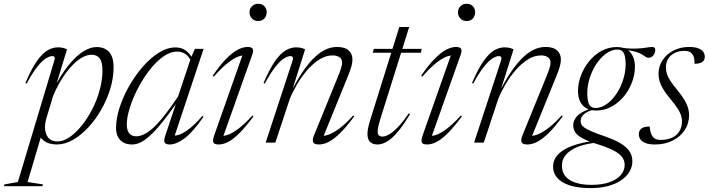

<svg xmlns="http://www.w3.org/2000/svg" viewBox="-106 -750 3728 1010"><path d="M136.5 -123Q133.5 -112 132 -101.8Q130.5 -91.5 130.5 -82.5Q130.5 -49.5 146.2 -27.8Q162 -6 197 -6Q227 -6 259.8 -28.2Q292.5 -50.5 323.5 -88.8Q354.5 -127 379.2 -175.2Q404 -223.5 418.5 -276.5Q433 -329.5 433 -380Q433 -423.5 418.5 -442.8Q404 -462 376 -462Q353.5 -462 330.2 -449.8Q307 -437.5 284.5 -416.2Q262 -395 241.5 -367.5Q221 -340 203.5 -308.2Q186 -276.5 173 -244ZM91.5 -60 116 -52.5 39 207.5 120 220 117 229.5H-86L-82.5 220L-12 207.5L180.5 -434Q184 -445.5 180.5 -450.2Q177 -455 168.5 -455Q156.5 -455 137.2 -444Q118 -433 92.5 -401.8Q67 -370.5 34 -310.5L27.5 -313.5Q59.5 -388.5 88.2 -429Q117 -469.5 144.2 -485.2Q171.5 -501 198.5 -501Q213.5 -501 224.8 -498.2Q236 -495.5 246.5 -490.5L182.5 -280.5L176 -283Q217 -361 256.5 -409.2Q296 -457.5 332.8 -480Q369.5 -502.5 401.5 -502.5Q444.5 -502.5 468 -476.5Q491.5 -450.5 491.5 -396Q491.5 -340 474 -282.8Q456.5 -225.5 426.5 -173Q396.5 -120.5 358 -79.2Q319.5 -38 277.2 -14Q235 10 193.5 10Q150.5 10 124.5 -10Q98.5 -30 91.5 -60Z M763 -35 824 -218H830Q782 -149 745.8 -104.5Q709.5 -60 681.5 -35Q653.5 -10 631.5 0Q609.5 10 589 10Q561.5 10 542.8 -0.5Q524 -11 514.2 -30.5Q504.5 -50 504.5 -77Q504.5 -126.5 523 -184Q541.5 -241.5 573.2 -297.2Q605 -353 645.2 -399.2Q685.5 -445.5 729.8 -473Q774 -500.5 817.5 -500.5Q848 -500.5 870 -485.2Q892 -470 908 -439.5L899.5 -428Q886 -456 867.5 -467.2Q849 -478.5 825.5 -478.5Q789 -478.5 751.5 -451.5Q714 -424.5 680 -380.5Q646 -336.5 619.2 -284.8Q592.5 -233 576.8 -183Q561 -133 561 -94.5Q561 -64.5 573.8 -48.8Q586.5 -33 611.5 -33Q629 -33 650.2 -42.8Q671.5 -52.5 697.5 -75.5Q723.5 -98.5 756.2 -139.2Q789 -180 830.5 -242L899.5 -448.5L919.5 -493H965L807 -18.5L794.5 -37.5Q810.5 -33.5 833.8 -40.5Q857 -47.5 888.2 -71.2Q919.5 -95 959 -140.5L964.5 -135.5Q908 -54.5 864.8 -22.2Q821.5 10 787 10Q766.5 10 760.5 0.5Q754.5 -9 763 -35Z M1020.5 -37 1175 -475.5 1187.5 -456.5Q1173 -461 1149.8 -453.2Q1126.5 -445.5 1094 -420.5Q1061.5 -395.5 1018.5 -346.5L1013 -351.5Q1051.5 -408 1084.2 -441Q1117 -474 1144.8 -488.5Q1172.5 -503 1196 -503Q1217 -503 1222.8 -493.5Q1228.5 -484 1221.5 -464L1063.5 -19L1051 -37.5Q1065 -32.5 1088.2 -39.2Q1111.5 -46 1145 -70.5Q1178.5 -95 1222 -142.5L1227.5 -138Q1185.5 -81.5 1152.8 -49Q1120 -16.5 1093.8 -3.2Q1067.5 10 1044.5 10Q1020 10 1016 -1.5Q1012 -13 1020.5 -37ZM1206.5 -685.5Q1206.5 -697.5 1212 -707.5Q1217.5 -717.5 1227.8 -723.8Q1238 -730 1252 -730Q1273.5 -730 1285.2 -716.8Q1297 -703.5 1297 -685.5Q1297 -673.5 1291.8 -662.8Q1286.5 -652 1276.5 -645.8Q1266.5 -639.5 1252 -639.5Q1231 -639.5 1218.8 -653.2Q1206.5 -667 1206.5 -685.5Z M1287 -310.5 1280.5 -313.5Q1312.5 -388.5 1341.2 -429Q1370 -469.5 1397.2 -485.2Q1424.5 -501 1452 -501Q1462 -501 1470 -499.8Q1478 -498.5 1485 -496.2Q1492 -494 1499 -490.5L1428.5 -267L1420 -258Q1450.5 -318 1480.5 -363.8Q1510.5 -409.5 1540.5 -440.2Q1570.5 -471 1602 -487Q1633.5 -503 1667 -503Q1708.5 -503 1728.2 -484.5Q1748 -466 1748 -437.5Q1748 -421.5 1742.8 -401.5Q1737.5 -381.5 1721 -341.5L1590 -19L1579 -36.5Q1594 -32.5 1618.5 -40.2Q1643 -48 1676.8 -72.2Q1710.5 -96.5 1752 -142.5L1757.5 -138Q1715.5 -81 1682.2 -48.8Q1649 -16.5 1622.2 -3.2Q1595.5 10 1572.5 10Q1547 10 1541.5 -1.8Q1536 -13.5 1546 -38.5L1668.5 -339Q1683 -374 1688.2 -391.5Q1693.5 -409 1693.5 -419.5Q1693.5 -440 1679.5 -449.2Q1665.5 -458.5 1643.5 -458.5Q1607.5 -458.5 1573.5 -436.8Q1539.5 -415 1509.5 -380.2Q1479.5 -345.5 1456.2 -305.8Q1433 -266 1418.5 -230L1342.5 0H1291.5L1434 -434Q1437 -444.5 1433.5 -449.8Q1430 -455 1421.5 -455Q1409.5 -455 1390.2 -444Q1371 -433 1345.2 -401.8Q1319.5 -370.5 1287 -310.5Z M1854 -472.5 1861 -493H2112.5L2108 -472.5ZM1894 -122Q1889.5 -107 1886.5 -95.2Q1883.5 -83.5 1882 -74.5Q1880.5 -65.5 1880.5 -58.5Q1880.5 -44 1887.2 -37.8Q1894 -31.5 1906 -31.5Q1919.5 -31.5 1938.5 -41.5Q1957.5 -51.5 1983.8 -77.8Q2010 -104 2044.5 -154L2051 -149.5Q2022.5 -102 1998.5 -71.2Q1974.5 -40.5 1953.5 -22.8Q1932.5 -5 1914.2 2.5Q1896 10 1879 10Q1855.5 10 1841.2 -3Q1827 -16 1827 -45.5Q1827 -57 1829.8 -73.5Q1832.5 -90 1840.5 -115.5L1994.5 -608H2046.5Z M2117 -37 2271.5 -475.5 2284 -456.5Q2269.5 -461 2246.2 -453.2Q2223 -445.5 2190.5 -420.5Q2158 -395.5 2115 -346.5L2109.5 -351.5Q2148 -408 2180.8 -441Q2213.5 -474 2241.2 -488.5Q2269 -503 2292.5 -503Q2313.5 -503 2319.2 -493.5Q2325 -484 2318 -464L2160 -19L2147.5 -37.5Q2161.5 -32.5 2184.8 -39.2Q2208 -46 2241.5 -70.5Q2275 -95 2318.5 -142.5L2324 -138Q2282 -81.5 2249.2 -49Q2216.5 -16.5 2190.2 -3.2Q2164 10 2141 10Q2116.5 10 2112.5 -1.5Q2108.5 -13 2117 -37ZM2303 -685.5Q2303 -697.5 2308.5 -707.5Q2314 -717.5 2324.2 -723.8Q2334.5 -730 2348.5 -730Q2370 -730 2381.8 -716.8Q2393.5 -703.5 2393.5 -685.5Q2393.5 -673.5 2388.2 -662.8Q2383 -652 2373 -645.8Q2363 -639.5 2348.5 -639.5Q2327.5 -639.5 2315.2 -653.2Q2303 -667 2303 -685.5Z M2383.5 -310.5 2377 -313.5Q2409 -388.5 2437.8 -429Q2466.5 -469.5 2493.8 -485.2Q2521 -501 2548.5 -501Q2558.5 -501 2566.5 -499.8Q2574.5 -498.5 2581.5 -496.2Q2588.5 -494 2595.5 -490.5L2525 -267L2516.5 -258Q2547 -318 2577 -363.8Q2607 -409.5 2637 -440.2Q2667 -471 2698.5 -487Q2730 -503 2763.5 -503Q2805 -503 2824.8 -484.5Q2844.5 -466 2844.5 -437.5Q2844.5 -421.5 2839.2 -401.5Q2834 -381.5 2817.5 -341.5L2686.5 -19L2675.5 -36.5Q2690.5 -32.5 2715 -40.2Q2739.5 -48 2773.2 -72.2Q2807 -96.5 2848.5 -142.5L2854 -138Q2812 -81 2778.8 -48.8Q2745.5 -16.5 2718.8 -3.2Q2692 10 2669 10Q2643.5 10 2638 -1.8Q2632.5 -13.5 2642.5 -38.5L2765 -339Q2779.5 -374 2784.8 -391.5Q2790 -409 2790 -419.5Q2790 -440 2776 -449.2Q2762 -458.5 2740 -458.5Q2704 -458.5 2670 -436.8Q2636 -415 2606 -380.2Q2576 -345.5 2552.8 -305.8Q2529.5 -266 2515 -230L2439 0H2388L2530.5 -434Q2533.5 -444.5 2530 -449.8Q2526.5 -455 2518 -455Q2506 -455 2486.8 -444Q2467.5 -433 2441.8 -401.8Q2416 -370.5 2383.5 -310.5Z M3306.5 -446Q3298.5 -446 3292.5 -449.8Q3286.5 -453.5 3278.5 -459Q3270.5 -464.5 3257.5 -470.5Q3244.5 -476.5 3223.8 -481.2Q3203 -486 3170.5 -488L3160 -498.5Q3210 -493 3242 -494.5Q3274 -496 3293.5 -499.5Q3313 -503 3325 -503Q3333 -503 3337 -499Q3341 -495 3341 -486.5Q3341 -479.5 3338.5 -472.2Q3336 -465 3331.2 -459Q3326.5 -453 3320.2 -449.5Q3314 -446 3306.5 -446ZM3027 -182Q3050.5 -182 3073.5 -195Q3096.5 -208 3117 -231Q3137.5 -254 3153 -284.2Q3168.5 -314.5 3177.2 -349Q3186 -383.5 3185 -419.5Q3184 -457 3173.8 -473.2Q3163.5 -489.5 3141.5 -489.5Q3118 -489.5 3095 -476.2Q3072 -463 3051.5 -440Q3031 -417 3015.5 -386.8Q3000 -356.5 2991.2 -322Q2982.5 -287.5 2983.5 -251.5Q2984.5 -214 2994.8 -197.8Q3005 -181.5 3027 -182ZM3138.5 -502.5Q3171 -502.5 3192 -489.5Q3213 -476.5 3223.5 -453.2Q3234 -430 3234 -399Q3234 -357 3218.2 -316Q3202.5 -275 3174.5 -241.5Q3146.5 -208 3109.5 -188.2Q3072.5 -168.5 3030 -168.5Q2998 -168.5 2976.8 -181.5Q2955.5 -194.5 2945 -217.2Q2934.5 -240 2934.5 -270.5Q2934.5 -312.5 2950.2 -353.5Q2966 -394.5 2993.8 -428.5Q3021.5 -462.5 3058.5 -482.5Q3095.5 -502.5 3138.5 -502.5ZM3000.5 239.5Q2955 239.5 2918.8 232.2Q2882.5 225 2856.8 210.5Q2831 196 2817.2 175Q2803.5 154 2803.5 126.5Q2803.5 90.5 2829 63Q2854.5 35.5 2905 17Q2955.5 -1.5 3030 -10.5H3060V-1.5Q3016 0.5 2977.8 9Q2939.5 17.5 2910.8 33Q2882 48.5 2866 70.5Q2850 92.5 2850 122.5Q2850 156 2869 178.2Q2888 200.5 2923.2 211.5Q2958.5 222.5 3006 222.5Q3061.5 222.5 3100.2 208.5Q3139 194.5 3159.5 170.8Q3180 147 3180 117.5Q3180 101 3172.8 86.5Q3165.5 72 3148.8 58.8Q3132 45.5 3104.2 33Q3076.5 20.5 3035.5 8Q2983 -8.5 2956 -23.8Q2929 -39 2919.2 -55.5Q2909.5 -72 2909.5 -90.5Q2909.5 -111 2921 -128Q2932.5 -145 2954 -158Q2975.5 -171 3005 -179.5L3014.5 -172.5Q2981 -163.5 2964.8 -148.2Q2948.5 -133 2948.5 -114Q2948.5 -104 2952.5 -95.5Q2956.5 -87 2969 -78.2Q2981.5 -69.5 3006.2 -58.8Q3031 -48 3072 -34Q3130 -14 3162 6.2Q3194 26.5 3207.2 49Q3220.5 71.5 3220.5 98Q3220.5 126.5 3206 152Q3191.5 177.5 3163.2 197.2Q3135 217 3094 228.2Q3053 239.5 3000.5 239.5Z M3311.5 -84.5Q3313 -68 3316.5 -54.8Q3320 -41.5 3327 -32Q3334.5 -22 3345 -18Q3355.5 -14 3369 -14Q3403.5 -14 3428.8 -25.5Q3454 -37 3467.8 -59.2Q3481.5 -81.5 3481.5 -113.5Q3481.5 -128.5 3476 -144.8Q3470.5 -161 3457.2 -181.2Q3444 -201.5 3420.5 -229.5Q3397 -257.5 3383.2 -280.2Q3369.5 -303 3363.8 -322.5Q3358 -342 3358 -359.5Q3358 -402 3379.8 -434.2Q3401.5 -466.5 3438 -484.8Q3474.5 -503 3518 -503Q3548.5 -503 3566.8 -496Q3585 -489 3593.2 -477.5Q3601.5 -466 3601.5 -451.5Q3601.5 -440 3596 -431.8Q3590.5 -423.5 3578.8 -419Q3567 -414.5 3547.5 -414.5Q3548 -433.5 3545 -445.8Q3542 -458 3535 -466.5Q3528 -475 3518.5 -478.8Q3509 -482.5 3494.5 -482.5Q3452 -482.5 3424.5 -459.2Q3397 -436 3397 -393.5Q3397 -378.5 3402 -362.2Q3407 -346 3420.2 -325.2Q3433.5 -304.5 3457.5 -275.5Q3481.5 -246.5 3494.8 -223.8Q3508 -201 3513.5 -182Q3519 -163 3519 -145.5Q3519 -100.5 3495.5 -65.2Q3472 -30 3431.5 -10Q3391 10 3340.5 10Q3310 10 3291 3Q3272 -4 3263.2 -16.2Q3254.5 -28.5 3254.5 -43.5Q3254.5 -56.5 3260.5 -65.8Q3266.5 -75 3279.2 -79.8Q3292 -84.5 3311.5 -84.5Z"/></svg>

Font: Newsreader 60pt Light
Style: Italic
Weight: 300
Italic angle: -17°
Designer: Hugues Gentile
Foundry: Production Type
Version: Version 1.003